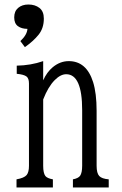

<svg xmlns="http://www.w3.org/2000/svg" viewBox="-20 -831 540 851"><path d="M90.3 -622.1 70.3 -648.9Q100.1 -676.8 101.6 -703.1Q75.7 -703.1 59.3 -715.1Q43 -727.1 43 -753.9Q43 -781.2 60.5 -796.1Q78.1 -811 106 -811Q135.3 -811 154.8 -795.9Q174.3 -780.8 174.3 -748.5Q174.3 -706.1 151.1 -677.2Q127.9 -648.4 90.3 -622.1ZM214.4 0H53.2V-36.1Q86.9 -42 98.1 -55.2Q108.4 -67.9 108.4 -96.2V-460.9Q108.4 -483.9 97.2 -492.2Q85 -501 54.2 -503.9V-540Q116.2 -541 171.4 -560.1V-475.1Q187.5 -511.2 213.9 -533.2Q246.6 -560.1 284.7 -560.1Q363.3 -560.1 392.6 -467.3Q408.2 -417.5 408.2 -339.8V-96.2Q408.2 -63.5 419.9 -50.8Q431.6 -38.6 461.9 -36.1V0H303.2V-36.1Q326.7 -40.5 335 -51.8Q344.2 -65.4 344.2 -96.2V-342.8Q344.2 -502 273.4 -502Q248.5 -502 222.7 -476.1Q193.4 -446.8 171.4 -390.1V-96.2Q171.4 -63.5 181.2 -50.8Q189.5 -40.5 214.4 -36.1Z"/></svg>

Font: BIZ UDMincho
Style: Regular
Weight: 400
Monospace: yes
Designer: TypeBank Co., Ltd.
Foundry: Morisawa Inc.
Version: Version 1.06